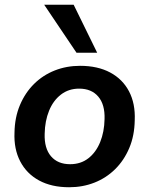

<svg xmlns="http://www.w3.org/2000/svg" viewBox="-20 -778 628 808"><path d="M271 10Q197 10 144.5 -18.5Q92 -47 65 -99Q38 -151 41 -220Q42 -284 64 -336Q86 -388 123.5 -425Q161 -462 210.5 -481.5Q260 -501 317 -501Q391 -501 443.5 -473Q496 -445 523 -393.5Q550 -342 547 -272Q546 -207 524 -155Q502 -103 464.5 -66Q427 -29 377.5 -9.5Q328 10 271 10ZM275 -87Q320 -87 352 -112Q384 -137 401.5 -180Q419 -223 420 -277Q422 -338 393.5 -371.5Q365 -405 313 -405Q269 -405 236.5 -380Q204 -355 186.5 -312Q169 -269 168 -215Q166 -154 194.5 -120.5Q223 -87 275 -87ZM302 -556 166 -758H290L389 -556Z"/></svg>

Font: Nunito Sans 11pt
Style: Bold Italic
Weight: 700
Italic angle: -9°
Version: Version 3.101;gftools[0.9.27]